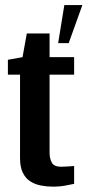

<svg xmlns="http://www.w3.org/2000/svg" viewBox="-20 -715 337 739"><path d="M183.6 3.4Q160.5 3.4 137.9 -0.9Q115.2 -5.2 97 -16.7Q78.8 -28.2 68 -49.8Q57.1 -71.4 57.1 -107V-427.6H10.4V-484.9L66.7 -495L83.2 -586.3H170.8V-495H265.3V-427.6H170.8V-126.7Q170.8 -106 179.1 -89.6Q187.3 -73.2 215.5 -73.2Q228.4 -73.2 245.3 -74.5Q262.1 -75.9 265.3 -76.2V-7.4Q261.8 -7.1 237.3 -1.8Q212.8 3.4 183.6 3.4ZM203.8 -549 227.6 -695.4H297L244.4 -549Z"/></svg>

Font: Alumni Sans Thin
Style: Regular
Weight: 100
Designer: Robert E. Leuschke
Foundry: Robert E. Leuschke
Version: Version 1.018